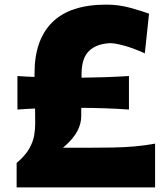

<svg xmlns="http://www.w3.org/2000/svg" viewBox="-20 -819 733 839"><path d="M52.7 0V-106.9Q91.3 -139.6 108.2 -170.2Q125 -200.7 129.4 -228Q133.8 -255.4 133.8 -277.8L133.3 -344.7Q95.2 -343.3 56.2 -340.3V-486.8Q75.2 -485.4 94 -484.4Q112.8 -483.4 130.9 -482.9V-499Q130.9 -645 208.7 -721.9Q286.6 -798.8 444.8 -798.8Q497.6 -798.8 547.1 -785.4Q596.7 -772 631.3 -759.3L612.8 -585.9Q559.6 -609.9 520.5 -620.1Q481.4 -630.4 461.4 -630.4Q402.3 -627.9 369.4 -596.7Q336.4 -565.4 336.4 -494.6V-479.5Q385.7 -480 436.8 -481.7Q487.8 -483.4 543.5 -486.8V-340.3Q487.3 -344.2 435.8 -345.9Q384.3 -347.7 335 -347.7V-311.5Q335 -278.3 317.6 -245.4Q300.3 -212.4 255.4 -173.3H350.1Q418.9 -173.3 471.2 -174.3Q523.4 -175.3 567.9 -179.2Q612.3 -183.1 657.7 -191.4V0Z"/></svg>

Font: Pinar-FD ExtraBold
Style: Regular
Weight: 800
Designer: Amin Abedi
Version: Version 3.000